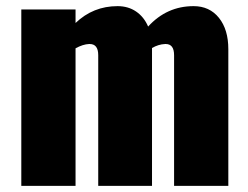

<svg xmlns="http://www.w3.org/2000/svg" viewBox="-20 -609 814 629"><path d="M49.8 0V-578.1H227.5V-533.7Q285.2 -588.9 365.2 -588.9Q399.9 -588.9 425.8 -571.3Q451.7 -553.7 465.3 -522Q526.4 -588.9 614.3 -588.9Q666.5 -588.9 697.3 -550.5Q728 -512.2 728 -447.8V0H550.3V-428.2Q550.3 -464.8 522.9 -464.8Q522 -464.8 521 -464.8Q499 -463.9 478 -451.7V-447.8V0H301.8V-428.2Q301.8 -464.8 273.9 -464.8Q272.9 -464.8 271.5 -464.8Q251.5 -463.9 227.5 -450.7V0Z"/></svg>

Font: Oswald
Style: Heavy
Weight: 800
Designer: Vernon Adams
Foundry: Vernon Adams
Version: 3.0; ttfautohint (v0.95) -l 8 -r 50 -G 200 -x 0 -w "G" -W -c